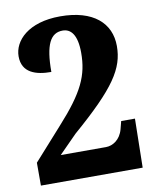

<svg xmlns="http://www.w3.org/2000/svg" viewBox="-82 -788 692 851"><g transform="rotate(-10 264.0 -362.0)"><path d="M33 0H491L495 -220H433L424 -185C412 -139 377 -118 347 -118H143L224 -200C420 -370 472 -450 472 -551C472 -654 396 -724 247 -724C103 -724 35 -651 35 -581C35 -507 97 -488 166 -488C166 -611 192 -660 247 -660C283 -660 311 -631 311 -549C311 -448 279 -376 161 -246L33 -103Z"/></g></svg>

Font: Noto Serif Hebrew SemiCondensed ExtraBold
Style: Regular
Weight: 800
Width: 4
Designer: Monotype Design Team
Foundry: Monotype Imaging Inc.
Version: Version 2.004